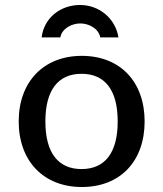

<svg xmlns="http://www.w3.org/2000/svg" viewBox="-20 -737 655 770"><path d="M162 -250C162 -377 214 -441 307 -441C400 -441 452 -377 452 -250C452 -123 400 -59 307 -59C214 -59 162 -123 162 -250ZM55 -250C55 -91 155 13 308 13C462 13 560 -90 560 -250C560 -409 462 -513 308 -513C155 -513 55 -409 55 -250ZM455 -587C443 -663 378 -717 301 -717C221 -717 156 -664 147 -587H222C228 -622 267 -643 302 -643C337 -643 376 -622 382 -587Z"/></svg>

Font: Perun Medium
Style: Regular
Weight: 500
Foundry: Copyright (c) Stefan Peev, Context Ltd, 2016
Version: Version 1.089